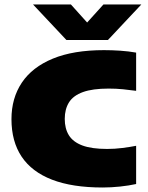

<svg xmlns="http://www.w3.org/2000/svg" viewBox="-20 -826 658 854"><path d="M437 8Q301.5 8 211.5 -26.8Q121.5 -61.5 76.2 -129.2Q31 -197 31 -296Q31 -389.5 77.2 -458.5Q123.5 -527.5 215 -565.2Q306.5 -603 442.5 -603Q478.5 -603 515.2 -600.5Q552 -598 585.5 -592V-422Q557 -426 526.8 -429Q496.5 -432 463 -432Q392 -432 349 -416.5Q306 -401 287 -370.8Q268 -340.5 268 -297Q268 -254 286.5 -224.2Q305 -194.5 346.2 -179Q387.5 -163.5 456.5 -163.5Q490.5 -163.5 524.2 -167.8Q558 -172 585.5 -177.5V-7.5Q554 -0.5 514 3.8Q474 8 437 8ZM275.5 -648 127 -806H295.5L384.5 -707H350.5L440 -806H608.5L460 -648Z"/></svg>

Font: Encode Sans SC SemiExpanded Black
Style: Regular
Weight: 900
Width: 6
Designer: Multiple Designers
Foundry: Impallari Type
Version: Version 3.002